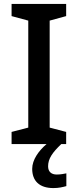

<svg xmlns="http://www.w3.org/2000/svg" viewBox="-20 -734 397 978"><path d="M317 0V-62L233 -84V-629L317 -652V-714H39V-652L124 -629V-84L39 -62V0H217C177 34 144 80 144 126C144 187 180 224 252 224C280 224 299 219 318 214V149C307 151 290 155 269 155C242 155 225 141 225 113C225 74 247 43 292 0Z"/></svg>

Font: Noto Sans Canadian Aboriginal Medium
Style: Regular
Weight: 500
Designer: Monotype Design Team, Typotheque's Kevin King
Foundry: Monotype Imaging Inc.
Version: Version 2.004